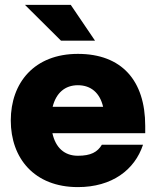

<svg xmlns="http://www.w3.org/2000/svg" viewBox="-20 -752 636 784"><path d="M298 12C437 12 530 -58 564 -161H396C378 -131 351 -116 298 -116C243 -116 207 -149 194 -208H573V-238C573 -423 477 -532 298 -532C120 -532 24 -414 24 -260C24 -106 120 12 298 12ZM82 -732 229 -586H368L269 -732ZM195 -316C209 -372 245 -404 298 -404C352 -404 388 -372 401 -316Z"/></svg>

Font: Aspekta 850
Style: Regular
Weight: 850
Designer: Ivo Dolenc
Version: Version 2.000